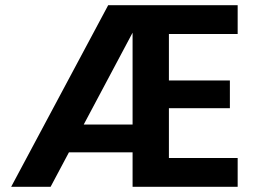

<svg xmlns="http://www.w3.org/2000/svg" viewBox="-20 -720 992 740"><path d="M23 0 397 -700H896V-589H631V-410H866V-303H631V-111H896V0H491V-594L175 0ZM167 -133 226 -240H557V-133Z"/></svg>

Font: DM Sans 10pt ExtraBold
Style: Regular
Weight: 800
Version: Version 4.004;gftools[0.9.30]